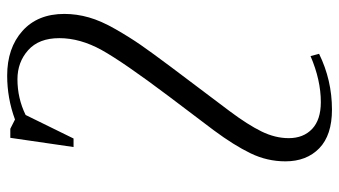

<svg xmlns="http://www.w3.org/2000/svg" viewBox="-226 -525 950 538"><g transform="rotate(-90 249.0 -256.0)"><path d="M65.9 68.8Q65.9 17.6 88.4 -28.8Q110.8 -75.2 152.8 -131.8L248 -257.8Q344.2 -385.7 377.7 -446Q411.1 -506.3 411.1 -564.9Q411.1 -622.1 377.4 -652.1Q343.8 -682.1 295.9 -682.1Q242.7 -682.1 195.8 -659.2L129.9 -524.9H106L131.8 -702.1H157.2L183.1 -689Q242.7 -710.9 306.2 -710.9Q383.3 -710.9 431.2 -668.2Q479 -625.5 479 -550.8Q479 -516.1 469.2 -481.9Q459.5 -447.8 436.5 -407.7Q413.6 -367.7 392.1 -336.7Q370.6 -305.7 331.1 -252.9L206.1 -86.9Q168.5 -36.6 149.7 1.7Q130.9 40 130.9 78.1Q130.9 119.1 156.7 143.6Q182.6 168 231.9 168Q293.5 168 360.8 139.2L367.2 163.1Q293.5 199.2 210.9 199.2Q139.2 199.2 102.5 163.6Q65.9 127.9 65.9 68.8Z"/></g></svg>

Font: Dihjauti S
Style: Italic
Weight: 400
Italic angle: -9°
Designer: T. Christopher White
Version: Version 3.0.0